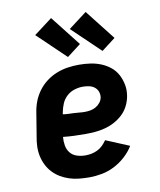

<svg xmlns="http://www.w3.org/2000/svg" viewBox="-87 -853 775 930"><g transform="rotate(-10 300.0 -388.0)"><path d="M277 8Q252 8 227 5.5Q202 3 179 -4.5Q156 -12 136 -24Q116 -36 100 -53Q84 -70 73.5 -91Q63 -112 58 -135.5Q53 -159 54 -184Q55 -209 60 -234L78 -344Q82 -372 92 -398.5Q102 -425 119.5 -449Q137 -473 161 -491Q185 -509 212 -519.5Q239 -530 266.5 -534Q294 -538 322 -538Q350 -538 377.5 -534Q405 -530 429.5 -520Q454 -510 474.5 -493.5Q495 -477 507.5 -453.5Q520 -430 525 -403Q530 -376 525 -348Q521 -324 509.5 -301Q498 -278 479.5 -260.5Q461 -243 438.5 -231Q416 -219 391.5 -212.5Q367 -206 343.5 -204Q320 -202 296 -202Q268 -202 240.5 -203Q213 -204 185 -207Q183 -186 186.5 -165Q190 -144 202.5 -128.5Q215 -113 235 -106.5Q255 -100 277 -100Q292 -100 307 -103Q322 -106 336.5 -113Q351 -120 362.5 -131.5Q374 -143 383 -156L498 -108Q481 -80 455.5 -57Q430 -34 400.5 -19Q371 -4 339.5 2Q308 8 277 8ZM310 -308Q324 -308 338 -310.5Q352 -313 364.5 -320Q377 -327 386.5 -339Q396 -351 398 -365Q400 -380 394.5 -393.5Q389 -407 377.5 -415.5Q366 -424 351 -427Q336 -430 321 -430Q301 -430 280 -423.5Q259 -417 242.5 -402Q226 -387 217.5 -367Q209 -347 205 -326L203 -315Q216 -313 229.5 -312.5Q243 -312 256.5 -311.5Q270 -311 283.5 -309.5Q297 -308 310 -308ZM446 -584 308 -716 398 -784 514 -636ZM276 -584 138 -716 228 -784 344 -636Z"/></g></svg>

Font: Iosevka Curly Slab XBdEx
Style: Italic
Weight: 800
Width: 7
Italic angle: -9°
Monospace: yes
Designer: Belleve Invis
Foundry: Belleve Invis
Version: Version 11.1.0; ttfautohint (v1.8.3)